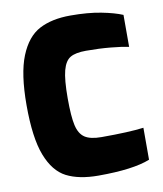

<svg xmlns="http://www.w3.org/2000/svg" viewBox="-84 -819 758 893"><g transform="rotate(-10 294.5 -372.0)"><path d="M36 -374Q36 -523 69.5 -605.5Q103 -688 162 -719Q221 -750 309 -750Q392 -750 453.5 -738Q515 -726 553 -710V-559Q520 -566 467 -571Q414 -576 352 -576Q303 -576 278 -561.5Q253 -547 241.5 -504Q230 -461 230 -372Q230 -287 239.5 -245Q249 -203 275 -185.5Q301 -168 354 -168Q485 -168 553 -177V-26Q473 6 309 6Q217 6 158.5 -24Q100 -54 68 -137Q36 -220 36 -374Z"/></g></svg>

Font: Exo Black
Style: Regular
Weight: 900
Designer: Natanael Gama
Foundry: Natanael Gama
Version: Version 1.500; ttfautohint (v1.6)